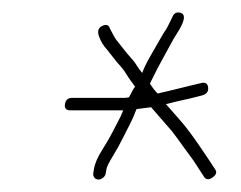

<svg xmlns="http://www.w3.org/2000/svg" viewBox="-20 -462 386 308"><path d="M92.6 -285H177.6C175.4 -279 172.6 -273 169.3 -267C166 -261 162.9 -255 159.9 -249C157 -243 151.7 -234 144.2 -222C136.6 -210 132.1 -199.7 130.8 -191L129.6 -184C129.2 -181.3 129.9 -179 131.5 -177C133.2 -175 135.4 -174 138.1 -174C140.7 -174 143.2 -175 145.5 -177C147.9 -179 149.2 -181.3 149.6 -184L150.8 -191C151.3 -194.3 154.7 -201.2 161 -211.5C167.3 -221.8 172.9 -232 177.8 -242C180.8 -248 184.2 -254.7 188 -262C191.8 -269.3 195.5 -277.7 199 -287L222.4 -290L256.3 -251C262.3 -243 268.1 -235.2 273.5 -227.5C279 -219.8 284.5 -212.3 290 -205L306.9 -179C310 -173.7 314.6 -173 320.5 -177C326.5 -181 328.2 -185.1 325.7 -189.4C323.2 -193.6 314.4 -206.8 299.5 -228.7C289.6 -243.2 280.6 -255.3 272.5 -265L246.2 -295C259.4 -298.3 272.2 -301.3 284.7 -304L304.4 -309C311.4 -311 314.6 -315.2 313.9 -321.5C313.3 -327.8 309.8 -330.3 303.6 -329L282.8 -324C269 -320.7 258 -318 250.1 -316C242.1 -314 236.4 -312.7 232.9 -312C228.3 -316.7 224.2 -322 220.5 -328C229.5 -346.4 236.9 -360.7 242.8 -371C246.9 -378.3 250.7 -385.2 254 -391.5C257.3 -397.8 260.3 -403 263 -407C276.5 -427.6 278.7 -439.1 269.4 -441.5C263 -443.2 258.6 -440.7 256.2 -434C250.7 -422.7 247.6 -416.6 246.8 -415.5C243.8 -411.2 240.4 -405.7 236.7 -399C233 -392.3 228 -383.6 221.7 -372.9C215.5 -362.2 211 -352.9 208.1 -345C204.8 -349 201.6 -353.3 198.7 -358C195.8 -362.7 190.9 -368.7 184.1 -376L167.4 -397C165.1 -399.7 161.5 -406 156.4 -416C154.7 -422 150.6 -423.5 144.1 -420.5C137.6 -417.5 135.9 -411.9 138.8 -403.7C141.8 -395.4 145.9 -388.5 151.2 -383L167.8 -362C174.1 -355.3 179 -349.2 182.4 -343.5C185.8 -337.8 190.6 -331 196.7 -323C195 -321 193.4 -318.5 192 -315.5C190.5 -312.5 188.8 -309.3 187 -306C184.2 -305.3 181.5 -305 178.8 -305H95.8C89.1 -305 85.3 -301.7 84.2 -295C83.2 -288.3 86 -285 92.6 -285Z"/></svg>

Font: Proton
Style: RgCndIt
Weight: 500
Version: Version 1.017